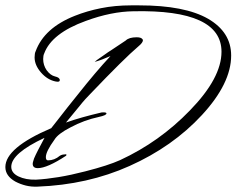

<svg xmlns="http://www.w3.org/2000/svg" viewBox="-21 -618 882 716"><path d="M119 78Q96 79 75.5 74Q55 69 36 59Q-1 38 -1 5Q-1 -67 170 -140Q178 -151 203 -182Q215 -198 231.5 -218.5Q248 -239 268 -264Q302 -307 332.5 -343Q363 -379 391 -409Q375 -402 360.5 -396.5Q346 -391 332 -387Q334 -389 339.5 -393.5Q345 -398 353 -403Q361 -408 371 -415.5Q381 -423 394 -431L448 -467Q460 -479 489 -479Q506 -479 511 -471Q511 -470 511.5 -469.5Q512 -469 512 -468Q512 -459 495 -445Q469 -423 424 -378.5Q379 -334 315 -267Q307 -259 297 -248Q287 -237 276 -223L225 -161Q256 -172 288.5 -181Q321 -190 355 -198Q357 -199 365 -199Q376 -199 376 -195Q376 -188 348 -182Q292 -170 242 -143Q195 -119 182 -97Q150 -53 150 -32Q150 -20 158 -20Q182 -20 202 -37Q210 -42 219 -42Q227 -44 227 -40Q227 -39 225 -37Q155 9 120 9Q101 9 101 -7Q101 -11 102.5 -15.5Q104 -20 106 -27Q111 -39 121 -58.5Q131 -78 145 -104Q21 -46 21 4Q21 27 48 40Q75 53 113 52Q151 50 197 42.5Q243 35 297 21Q340 10 372.5 -0.5Q405 -11 427 -21Q574 -89 687 -206Q805 -327 805 -425Q805 -583 477 -576Q394 -575 299 -540Q172 -494 144 -419Q140 -411 140 -398Q140 -375 153 -356Q167 -337 184 -333Q202 -329 202 -319Q202 -311 187 -314Q156 -320 132 -347.5Q108 -375 108 -404Q108 -419 112 -427Q144 -514 258 -559Q303 -577 355.5 -587.5Q408 -598 467 -598H498Q668 -598 755 -548Q841 -498 841 -411Q841 -307 732 -189Q623 -71 462 1Q306 71 119 78Z"/></svg>

Font: Whisper
Style: Regular
Weight: 400
Designer: Robert E. Leuschke
Foundry: Robert E. Leuschke
Version: Version 1.010; ttfautohint (v1.8.4.7-5d5b)